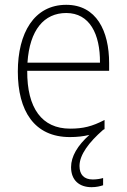

<svg xmlns="http://www.w3.org/2000/svg" viewBox="-20 -559 527 797"><path d="M310 130C310 83 350 31 407 -19C409 -21 412 -22 414 -23V-61C362 -34 325 -25 271 -25C154 -25 92 -110 93 -265H433V-297C433 -431 380 -539 255 -539C121 -539 54 -421 54 -262C54 -99 122 10 270 10C300 10 326 7 351 1C302 45 275 90 275 135C275 190 310 218 360 218C380 218 396 214 408 210V180C398 183 382 186 365 186C329 186 310 166 310 130ZM255 -505C352 -505 396 -418 395 -299H94C103 -435 163 -505 255 -505Z"/></svg>

Font: Noto Sans Lao SemiCondensed ExtraLight
Style: Regular
Weight: 200
Width: 4
Designer: Monotype Design Team
Foundry: Monotype Imaging Inc.
Version: Version 2.003